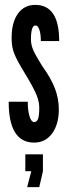

<svg xmlns="http://www.w3.org/2000/svg" viewBox="-20 -575 295 785"><path d="M119.5 8Q165.5 8 193 -29.2Q220.5 -66.5 220.5 -128.5Q220.5 -171 204.8 -212.8Q189 -254.5 152 -306Q126 -347.5 116.2 -369.8Q106.5 -392 106.5 -413.5Q106.5 -471 125 -471Q135 -471 141 -453.5Q147 -436 147 -407H222Q222 -556 123 -555Q78.5 -554.5 53 -518.8Q27.5 -483 27.5 -420.5Q27.5 -395 32.2 -375Q37 -355 51.2 -328Q65.5 -301 94 -254.5Q121 -208.5 130.8 -183Q140.5 -157.5 140.5 -135Q140.5 -103 135.8 -89.5Q131 -76 119.5 -76Q108 -76 100.8 -99.2Q93.5 -122.5 93.5 -159H15.5Q15.5 8 119.5 8ZM91 190H140.5L155.5 125V56H83.5V125H108Z"/></svg>

Font: League Gothic SemiCondensed
Style: Regular
Weight: 400
Width: 4
Designer: The League of Moveable Type
Version: Version 1.600; ttfautohint (v1.8.3)